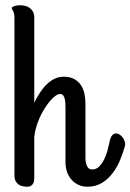

<svg xmlns="http://www.w3.org/2000/svg" viewBox="-20 -685 498 733"><path d="M35.2 -616.2Q35.2 -627 33.4 -633.3Q31.7 -639.6 30 -643.3Q28.3 -647 26.6 -649.2Q24.9 -651.4 24.9 -653.8Q24.9 -656.7 27.8 -658.7Q30.8 -660.6 35.6 -662.1Q40.5 -663.6 46.1 -664.3Q51.8 -665 57.1 -665Q82 -665 96.4 -652.1Q110.8 -639.2 110.8 -621.1V-293Q121.1 -314 133.1 -332Q145 -350.1 158.9 -363.5Q172.9 -377 188.7 -384.5Q204.6 -392.1 223.1 -392.1Q248 -392.1 264.2 -382.8Q280.3 -373.5 289.6 -358.9Q298.8 -344.2 302.5 -326.2Q306.2 -308.1 306.2 -291V-84Q306.2 -80.6 306.6 -73Q307.1 -65.4 309.6 -57.6Q312 -49.8 317.1 -43.9Q322.3 -38.1 332 -38.1Q347.2 -38.1 358.2 -48.8Q369.1 -59.6 377.2 -75.7Q385.3 -91.8 390.4 -110.6Q395.5 -129.4 398.9 -146Q401.9 -161.1 408 -168Q414.1 -174.8 421.1 -175.5Q428.2 -176.3 435.5 -171.9Q442.9 -167.5 448.2 -160.4Q453.6 -153.3 456.3 -144.5Q459 -135.7 457 -127.9Q450.2 -103 439.2 -75.7Q428.2 -48.3 411.1 -25.4Q394 -2.4 370.1 12.7Q346.2 27.8 314 27.8Q293.9 27.8 278.6 20.3Q263.2 12.7 252.2 0Q241.2 -12.7 235.6 -29.8Q230 -46.9 230 -65.9V-269Q230 -280.8 229.5 -291Q229 -301.3 226.8 -309.1Q224.6 -316.9 220.5 -321.5Q216.3 -326.2 209 -326.2Q198.2 -326.2 182.6 -311.5Q167 -296.9 151.9 -273.4Q136.7 -250 125.2 -220.5Q113.8 -190.9 110.8 -161.1V-15.1Q110.8 -7.8 110.6 -0.2Q110.4 7.3 107.7 13.4Q105 19.5 99.4 23.7Q93.8 27.8 83 27.8Q75.7 27.8 67.1 26.1Q58.6 24.4 51.5 19.8Q44.4 15.1 39.8 6.6Q35.2 -2 35.2 -16.1Z"/></svg>

Font: Grand Hotel
Style: Regular
Weight: 400
Designer: Brian J. Bonislawsky & Jim Lyles for Astigmatic (AOETI)
Foundry: Astigmatic (AOETI)
Version: Version 001.000